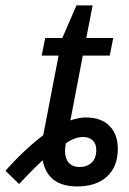

<svg xmlns="http://www.w3.org/2000/svg" viewBox="-98 -666 466 696"><path d="M-78.1 -46.9Q-11.7 -122.1 58.6 -175.8Q59.6 -180.2 60.5 -184.8Q61.5 -189.5 62 -193.8Q63 -198.7 64 -203.4Q64.9 -208 65.9 -212.9L114.3 -464.4H53.2L65.9 -528.3H127.9L179.2 -646.5H237.8L214.8 -528.3H312.5L299.8 -464.4H202.1L157.2 -229.5Q188 -240.2 212.9 -240.2Q268.6 -240.2 298.8 -209.7Q329.1 -179.2 329.1 -126.5Q329.1 -62 290 -26.1Q251 9.8 181.6 9.8Q128.4 9.8 97.2 -13.9Q65.9 -37.6 56.6 -85Q37.1 -66.9 15.6 -45.2Q-5.9 -23.4 -28.8 1ZM189.5 -60.5Q217.3 -60.5 234.1 -76.4Q251 -92.3 251 -122.1Q251 -144 238.3 -156.7Q225.6 -169.4 204.1 -169.4Q173.8 -169.4 141.1 -147Q137.7 -131.8 137.7 -119.1Q137.7 -90.8 151.6 -75.7Q165.5 -60.5 189.5 -60.5Z"/></svg>

Font: Arimo
Style: Italic
Weight: 400
Italic angle: -12°
Designer: Steve Matteson
Foundry: Monotype Imaging Inc.
Version: Version 1.33